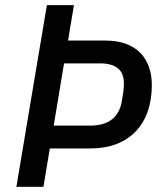

<svg xmlns="http://www.w3.org/2000/svg" viewBox="-20 -718 640 738"><path d="M147 0 171.5 -147.4H328.1C475.5 -147.4 563.6 -239.3 563.6 -391C563.6 -491.5 505.7 -562.1 386.4 -562.1H241.5L264.2 -698.2H160.2L43 0ZM186.4 -235.1 226.2 -474.4H364.3C424.7 -474.4 456.3 -449.6 456.3 -398.1C456.3 -385.7 455.3 -372.9 453.8 -362.9L448.2 -328.8C437.9 -268.8 399.1 -235.1 326.3 -235.1Z"/></svg>

Font: Margiela Mono Italic Medium It
Style: Regular
Weight: 500
Designer: Mike Abbink, Paul van der Laan, Pieter van Rosmalen
Foundry: Bold Monday
Version: Version 2.003 2021